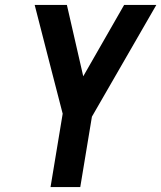

<svg xmlns="http://www.w3.org/2000/svg" viewBox="-20 -755 651 775"><path d="M184 0 233 -296 178 -509 120 -735H250L316 -447L481 -735H611L351 -284L304 0Z"/></svg>

Font: Iosevka SS04 Extended Oblique
Style: Bold
Weight: 700
Width: 7
Italic angle: -9°
Monospace: yes
Designer: Belleve Invis
Foundry: Belleve Invis
Version: Version 19.0.0; ttfautohint (v1.8.4)